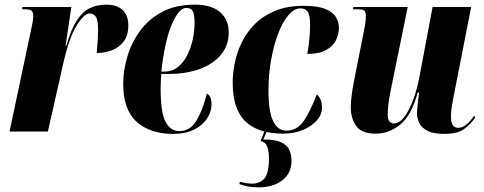

<svg xmlns="http://www.w3.org/2000/svg" viewBox="-20 -566 2084 826"><path d="M115 -444Q118 -459 120.5 -472Q123 -485 123 -500Q123 -511 117 -518.5Q111 -526 90 -526H75L77 -536H287L262 -368H265Q285 -438 309.5 -476.5Q334 -515 365.5 -530.5Q397 -546 438 -546Q483 -546 507.5 -523Q532 -500 532 -456Q532 -414 512.5 -388Q493 -362 462 -350Q431 -338 396 -338Q402 -401 402 -435Q402 -482 391.5 -495Q381 -508 366 -508Q342 -508 309.5 -456Q277 -404 251 -288L186 0H21Z M723 10Q626 10 568 -42Q510 -94 510 -206Q510 -259 526.5 -318Q543 -377 579.5 -429Q616 -481 675 -513.5Q734 -546 819 -546Q889 -546 926.5 -514Q964 -482 964 -426Q964 -371 931 -331Q898 -291 840 -269.5Q782 -248 707 -248H674Q673 -242 672.5 -229Q672 -216 671.5 -203.5Q671 -191 671 -186Q671 -81 692.5 -41.5Q714 -2 751 -2Q798 -2 825 -47Q852 -92 870 -163Q878 -160 884 -149.5Q890 -139 890 -115Q890 -87 872 -58Q854 -29 817 -9.5Q780 10 723 10ZM687 -258Q720 -258 744.5 -277Q769 -296 785 -327.5Q801 -359 809 -395.5Q817 -432 817 -467Q817 -503 809.5 -517.5Q802 -532 781 -532Q750 -532 719.5 -462Q689 -392 674 -258Z M1197 9Q1091 9 1036 -43.5Q981 -96 981 -211Q981 -250 990 -295Q999 -340 1020 -383.5Q1041 -427 1076.5 -462.5Q1112 -498 1164 -519.5Q1216 -541 1287 -541Q1345 -541 1378 -528Q1411 -515 1424.5 -493.5Q1438 -472 1438 -445Q1438 -419 1425.5 -393.5Q1413 -368 1383.5 -351Q1354 -334 1302 -334Q1307 -361 1310.5 -392.5Q1314 -424 1314 -461Q1314 -502 1303.5 -516Q1293 -530 1273 -530Q1245 -530 1220 -500Q1195 -470 1176 -419.5Q1157 -369 1146 -306.5Q1135 -244 1135 -178Q1135 -86 1155 -45Q1175 -4 1212 -4Q1258 -4 1286 -44.5Q1314 -85 1343 -160Q1351 -154 1358 -140.5Q1365 -127 1365 -101Q1365 -73 1343 -48Q1321 -23 1283.5 -7Q1246 9 1197 9ZM1095 240Q1065 240 1046 236Q1027 232 1010 226L1012 216Q1042 224 1065 224Q1097 224 1117 202.5Q1137 181 1137 114Q1137 88 1130 66.5Q1123 45 1101 41L1121 -9H1131L1113 34Q1163 34 1189 46Q1215 58 1224.5 78.5Q1234 99 1234 125Q1234 164 1214.5 189.5Q1195 215 1163.5 227.5Q1132 240 1095 240Z M1891 10Q1845 10 1819.5 -3Q1794 -16 1784 -36Q1774 -56 1774 -77Q1774 -88 1776 -108Q1778 -128 1780 -145.5Q1782 -163 1783 -168H1777Q1750 -69 1702 -30Q1654 9 1596 9Q1535 9 1512 -24.5Q1489 -58 1489 -104Q1489 -127 1493 -157Q1497 -187 1502 -212L1547 -440Q1552 -465 1553 -477.5Q1554 -490 1554 -498Q1554 -512 1548.5 -519Q1543 -526 1520 -526H1499L1500 -536H1734L1659 -168Q1653 -140 1650.5 -114.5Q1648 -89 1648 -76Q1648 -54 1655 -44.5Q1662 -35 1674 -35Q1698 -35 1719 -62.5Q1740 -90 1757.5 -136.5Q1775 -183 1785 -238L1841 -536H2007L1929 -138Q1920 -92 1920 -64Q1920 -16 1951 -16Q1970 -16 1987.5 -31Q2005 -46 2020 -68L2025 -61Q2003 -30 1975 -10Q1947 10 1891 10Z"/></svg>

Font: Noto Serif Display ExtraCondensed Black
Style: Italic
Weight: 900
Width: 2
Italic angle: -12°
Designer: Monotype Design Team
Foundry: Monotype Imaging Inc.
Version: Version 2.009